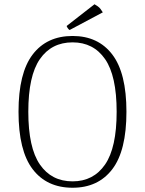

<svg xmlns="http://www.w3.org/2000/svg" viewBox="-20 -870 681 902"><path d="M321 12Q200 12 133.5 -75Q67 -162 67 -345Q67 -527 133.5 -614Q200 -701 321 -701Q441 -701 507.5 -614Q574 -527 574 -345Q574 -162 507.5 -75Q441 12 321 12ZM321 -18Q419 -18 473.5 -97Q528 -176 528 -345Q528 -514 473.5 -592.5Q419 -671 321 -671Q222 -671 167.5 -592.5Q113 -514 113 -345Q113 -176 167.5 -97Q222 -18 321 -18ZM463 -812 307 -729Q303 -731 298.5 -737.5Q294 -744 293 -748L424 -850Q431 -846 439 -840.5Q447 -835 452.5 -827.5Q458 -820 463 -812Z"/></svg>

Font: Arima Thin ExtraLight
Style: Regular
Weight: 250
Version: Version 1.100